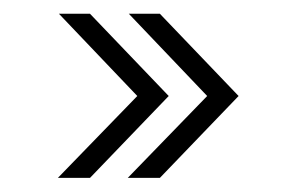

<svg xmlns="http://www.w3.org/2000/svg" viewBox="-20 -404 419 272"><path d="M161 -152 273.5 -268 162.5 -384.5H206.5L318 -268L206.5 -152ZM62 -152 174.5 -268 63.5 -384.5H107.5L219 -268L107.5 -152Z"/></svg>

Font: Imbue Thin 10pt Black
Style: Regular
Weight: 900
Version: Version 1.102